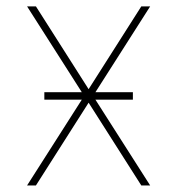

<svg xmlns="http://www.w3.org/2000/svg" viewBox="-20 -565 540 585"><path d="M89.5 -545.5 250 -293.3 410.5 -545.5H437.5L263.5 -272.7L437.5 0H410.5L250 -252.1L89.5 0H62.5L236.5 -272.7L62.5 -545.5ZM115.1 -261.4V-284.1H384.9V-261.4Z"/></svg>

Font: Inter Thin BETA
Style: Regular
Weight: 100
Designer: Rasmus Andersson
Foundry: rsms
Version: Version 3.011;git-f93a4a705